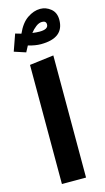

<svg xmlns="http://www.w3.org/2000/svg" viewBox="-145 -940 540 984"><g transform="rotate(-15 125.0 -448.0)"><path d="M54 0V-632L182 -648V0ZM259 -817Q259 -720 136 -720Q107 -720 69 -731L52 -699L-9 -719L22 -807L53 -798Q76 -850 110 -873Q144 -896 178 -896Q209 -896 234 -875.5Q259 -855 259 -817ZM192 -810Q192 -829 170 -829Q154 -829 137.5 -816.5Q121 -804 108 -787Q129 -784 146 -784Q192 -784 192 -810Z"/></g></svg>

Font: FiraGOUPP
Style: Bold
Weight: 700
Designer: bBox Type
Foundry: bBox Type GmbH
Version: Version 1.001